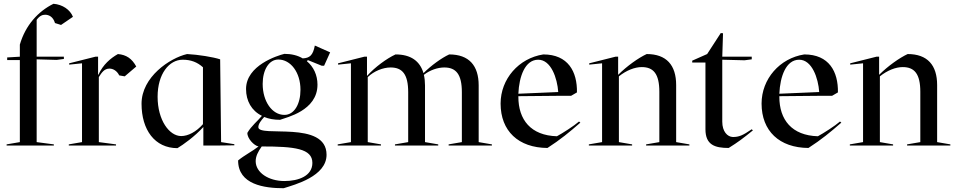

<svg xmlns="http://www.w3.org/2000/svg" viewBox="-20 -770 5064 1016"><path d="M271 -648 303 -638 366 -681C351 -719 311 -746 263 -750C182 -710 115 -637 85 -534V-470L18 -466V-452H85V-18L15 -6V0H265V-6L174 -18V-456L280 -453L318 -458V-470H174V-665C190 -687 205 -692 219 -692C238 -692 261 -682 271 -648Z M559 -407C577 -407 598 -397 611 -371L640 -366L701 -418C678 -460 649 -480 604 -484C565 -462 525 -428 501 -375H499V-470H485L346 -435V-428L414 -435V-18L344 -6V0H594V-6L503 -18V-362C517 -384 531 -407 559 -407Z M729 -221C729 -83 799 14 919 14C949 -4 1011 -48 1056 -98V0H1140L1220 -1V-7L1150 -18L1145 -456C1109 -468 1029 -481 970 -484C879 -463 729 -363 729 -221ZM814 -258C814 -379 875 -454 947 -454C990 -454 1024 -441 1054 -414V-113C1018 -72 975 -50 939 -50C876 -50 814 -134 814 -258Z M1462 -136C1496 -149 1660 -184 1660 -322C1660 -373 1639 -417 1604 -446L1609 -452L1683 -422H1695L1727 -493L1646 -529C1636 -477 1619 -463 1582 -461C1555 -477 1522 -485 1485 -485C1448 -476 1282 -424 1282 -299C1282 -236 1311 -184 1366 -157C1344 -130 1310 -104 1289 -67C1288 -37 1325 1 1348 5C1318 29 1274 51 1240 79C1240 207 1379 226 1481 226C1541 207 1708 163 1708 49C1708 -136 1347 -40 1347 -97C1347 -114 1361 -132 1378 -151C1402 -141 1430 -136 1462 -136ZM1485 -162C1420 -162 1370 -233 1370 -326C1370 -400 1403 -455 1453 -455C1518 -455 1570 -387 1570 -295C1570 -219 1537 -162 1485 -162ZM1333 83C1333 57 1345 33 1365 5C1539 5 1633 16 1633 92C1633 161 1560 188 1485 188C1401 188 1333 143 1333 83Z M1922 -470H1908L1769 -435V-428L1837 -435V-18L1767 -6V0H1996V-6L1926 -18V-362C1959 -394 2007 -413 2047 -413C2109 -413 2140 -377 2140 -282V-18L2070 -6V0H2299V-6L2229 -18V-318C2229 -338 2227 -357 2223 -374C2255 -399 2296 -413 2331 -413C2393 -413 2424 -377 2424 -282V-18L2354 -6V0H2583V-6L2513 -18V-318C2513 -423 2462 -482 2357 -482C2316 -463 2261 -423 2221 -383C2202 -447 2154 -482 2073 -482C2027 -461 1963 -414 1923 -369H1922Z M2935 -263H3002L3033 -281C3035 -391 2986 -482 2855 -482C2725 -462 2629 -352 2629 -222C2629 -77 2723 12 2877 13C2944 -30 2995 -72 3051 -121L3044 -127C3018 -104 2955 -64 2927 -49C2789 -53 2723 -136 2723 -258V-261ZM2723 -274C2727 -365 2758 -454 2828 -454C2896 -454 2929 -356 2934 -283Z M3469 -284V-18L3399 -6V0H3628V-6L3558 -18V-320C3558 -425 3507 -484 3402 -484C3359 -464 3298 -421 3251 -374V-470H3237L3098 -435V-428L3166 -435V-18L3096 -6V0H3325V-6L3255 -18V-366C3295 -398 3339 -415 3376 -415C3438 -415 3469 -379 3469 -284Z M3643 -439H3713V-86C3713 -3 3763 13 3836 13C3886 -18 3912 -38 3964 -80L3958 -86C3910 -53 3890 -45 3858 -45C3829 -46 3802 -74 3802 -126V-454L3920 -451L3958 -456V-470H3802L3806 -594L3794 -595L3722 -484L3643 -449Z M4316 -263H4383L4414 -281C4416 -391 4367 -482 4236 -482C4106 -462 4010 -352 4010 -222C4010 -77 4104 12 4258 13C4325 -30 4376 -72 4432 -121L4425 -127C4399 -104 4336 -64 4308 -49C4170 -53 4104 -136 4104 -258V-261ZM4104 -274C4108 -365 4139 -454 4209 -454C4277 -454 4310 -356 4315 -283Z M4850 -284V-18L4780 -6V0H5009V-6L4939 -18V-320C4939 -425 4888 -484 4783 -484C4740 -464 4679 -421 4632 -374V-470H4618L4479 -435V-428L4547 -435V-18L4477 -6V0H4706V-6L4636 -18V-366C4676 -398 4720 -415 4757 -415C4819 -415 4850 -379 4850 -284Z"/></svg>

Font: Mazius Display
Style: Regular
Weight: 400
Designer: Alberto Casagrande & Collletttivo
Foundry: Collletttivo
Version: Version 2.000;Glyphs 3.2 (3217)